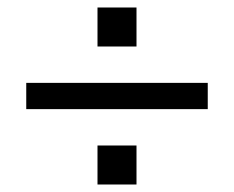

<svg xmlns="http://www.w3.org/2000/svg" viewBox="-20 -635 624 512"><path d="M534 -414V-344H50V-414ZM344 -247V-143H240V-247ZM344 -615V-511H240V-615Z"/></svg>

Font: Ekushey Lal Sabuj
Style: Regular
Weight: 400
Designer: Al Mamun Sumon
Foundry: Al Mamun Sumon
Version: Version 1.0